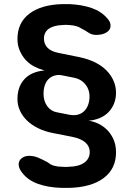

<svg xmlns="http://www.w3.org/2000/svg" viewBox="-20 -760 640 935"><path d="M375 -622Q365 -629 350.5 -633Q336 -637 318 -638Q309 -639 300.5 -639Q292 -639 283 -638Q239 -636 216.5 -619Q194 -602 194 -572Q194 -546 211 -528Q228 -510 262 -503L370 -481Q412 -472 444.5 -455.5Q477 -439 499 -416.5Q521 -394 533 -366.5Q545 -339 545 -309Q545 -280 535.5 -256Q526 -232 508.5 -214Q491 -196 466.5 -185.5Q442 -175 411 -172Q431 -170 455 -159.5Q479 -149 499 -130Q519 -111 532 -83Q545 -55 545 -18Q545 62 485 107Q425 152 317 155H281Q213 153 164 135Q115 117 88 81Q75 65 72 50Q69 35 74.5 24Q80 13 92.5 6Q105 -1 122 -1Q145 -1 166.5 8Q188 17 215 32Q226 42 243 47Q260 52 281 52Q291 53 299.5 53Q308 53 317 52Q364 51 390.5 32Q417 13 417 -20Q417 -47 396 -66Q375 -85 330 -94L238 -112Q197 -120 165 -136Q133 -152 111 -173.5Q89 -195 77 -221.5Q65 -248 65 -278Q65 -337 98.5 -374Q132 -411 197 -417Q173 -423 149 -435Q125 -447 107 -466Q89 -485 77 -511.5Q65 -538 65 -570Q65 -649 122.5 -693Q180 -737 283 -740H318Q381 -737 427.5 -720.5Q474 -704 502 -671Q516 -656 518 -641Q520 -626 512.5 -615Q505 -604 488.5 -597Q472 -590 448 -590Q427 -590 411 -601Q395 -612 375 -622ZM319 -201Q341 -197 358.5 -201.5Q376 -206 389 -218Q402 -230 409 -249Q416 -268 416 -291Q416 -324 396 -349Q376 -374 343 -381L283 -393Q263 -397 246 -392Q229 -387 217 -375.5Q205 -364 198.5 -345.5Q192 -327 192 -303Q192 -268 210 -243Q228 -218 258 -213Z"/></svg>

Font: Maple Mono
Style: Bold
Weight: 700
Monospace: yes
Designer: subframe7536
Version: Version 7.200